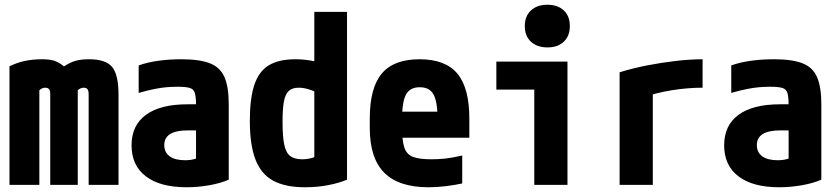

<svg xmlns="http://www.w3.org/2000/svg" viewBox="-20 -780 3540 810"><path d="M20 0V-500Q49 -515 83 -522.5Q117 -530 157 -530Q190 -530 209.5 -523.5Q229 -517 250 -500Q276 -517 299 -523.5Q322 -530 355 -530Q426 -530 453 -497.5Q480 -465 480 -380V0H354V-382Q354 -392 352 -398Q350 -404 345.5 -407Q341 -410 333 -410Q326 -410 319.5 -407Q313 -404 308 -399V0H192V-382Q192 -392 190 -398Q188 -404 183.5 -407Q179 -410 171 -410Q157 -410 146 -399V0Z M767 10Q656 10 595.5 -36Q535 -82 535 -167Q535 -251 595.5 -295.5Q656 -340 771 -340H876V-230H773Q673 -230 673 -168Q673 -137 696 -120.5Q719 -104 761 -104Q786 -104 805.5 -110.5Q825 -117 843 -131L807 -58V-336Q807 -371 802 -387.5Q797 -404 780.5 -409Q764 -414 730 -414Q705 -414 682 -412Q659 -410 631.5 -404.5Q604 -399 565 -388V-504Q601 -517 647 -523.5Q693 -530 745 -530Q822 -530 865.5 -513Q909 -496 927 -454.5Q945 -413 945 -340V-22Q911 -7 863 1.5Q815 10 767 10Z M1267 10Q1183 10 1132 -18Q1081 -46 1057.5 -107.5Q1034 -169 1034 -270Q1034 -365 1053 -422Q1072 -479 1114 -504.5Q1156 -530 1226 -530Q1266 -530 1304 -522Q1342 -514 1376 -496L1337 -380Q1303 -397 1281.5 -403.5Q1260 -410 1240 -410Q1214 -410 1199 -397Q1184 -384 1178 -353Q1172 -322 1172 -267Q1172 -205 1179 -170.5Q1186 -136 1204 -122Q1222 -108 1254 -108Q1304 -108 1336 -135L1306 -72V-730H1444V-22Q1411 -8 1365 1Q1319 10 1267 10Z M1788 10Q1662 10 1601 -51.5Q1540 -113 1540 -240V-280Q1540 -409 1590.5 -469.5Q1641 -530 1750 -530Q1859 -530 1909.5 -469.5Q1960 -409 1960 -280V-199H1608V-309H1850L1826 -274Q1826 -351 1809 -381.5Q1792 -412 1751 -412Q1710 -412 1693 -381.5Q1676 -351 1676 -274V-246Q1676 -188 1685.5 -158.5Q1695 -129 1721.5 -118.5Q1748 -108 1800 -108Q1829 -108 1858 -111Q1887 -114 1930 -124V-6Q1897 1 1860 5.5Q1823 10 1788 10Z M2234 0V-402H2074V-520H2374V0ZM2290 -580Q2246 -580 2220 -604Q2194 -628 2194 -670Q2194 -712 2220 -736Q2246 -760 2289 -760Q2333 -760 2358.5 -736Q2384 -712 2384 -670Q2384 -628 2358.5 -604Q2333 -580 2290 -580Z M2594 -475Q2648 -492 2709.5 -504Q2771 -516 2832 -523Q2893 -530 2944 -530V-410Q2880 -410 2812.5 -399Q2745 -388 2699 -370L2734 -435V0H2594Z M3267 10Q3156 10 3095.5 -36Q3035 -82 3035 -167Q3035 -251 3095.5 -295.5Q3156 -340 3271 -340H3376V-230H3273Q3173 -230 3173 -168Q3173 -137 3196 -120.5Q3219 -104 3261 -104Q3286 -104 3305.5 -110.5Q3325 -117 3343 -131L3307 -58V-336Q3307 -371 3302 -387.5Q3297 -404 3280.5 -409Q3264 -414 3230 -414Q3205 -414 3182 -412Q3159 -410 3131.5 -404.5Q3104 -399 3065 -388V-504Q3101 -517 3147 -523.5Q3193 -530 3245 -530Q3322 -530 3365.5 -513Q3409 -496 3427 -454.5Q3445 -413 3445 -340V-22Q3411 -7 3363 1.5Q3315 10 3267 10Z"/></svg>

Font: M PLUS 1 Code
Style: Bold
Weight: 700
Designer: Coji Morishita
Foundry: UNDERFOREST DESIGN
Version: Version 1.002